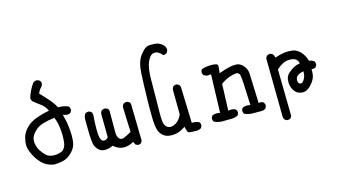

<svg xmlns="http://www.w3.org/2000/svg" viewBox="-93 -1069 2687 1528"><g transform="rotate(-15 1250.0 -305.5)"><path d="M53.2 -244.6Q51.8 -235.4 51.8 -225.1Q51.8 -194.3 66.4 -160.2Q91.8 -100.1 129.9 -62.5Q148.4 -43.9 167 -34.2Q194.8 -20 225.1 -14.2Q265.1 -14.2 302.7 -22.9Q341.3 -31.2 378.2 -68.1Q415 -105 419.9 -151.4Q422.9 -177.7 422.9 -201.2Q422.9 -224.6 420.9 -245.1Q416.5 -291.5 411.6 -316.7Q406.7 -341.8 397 -377.9L427.7 -370.6Q430.2 -370.1 432.6 -370.1Q448.2 -370.1 460.4 -378.9L469.2 -396.5Q469.7 -399.4 469.7 -402.3Q469.7 -405.3 468.8 -409.7Q467.3 -419.9 460.9 -429.2Q426.8 -445.8 386.2 -445.8Q382.3 -445.8 375.5 -445.8L374 -448.2Q355 -484.9 323.2 -520.5Q291.5 -556.6 258.3 -590.8Q265.1 -606.4 272.7 -617.9Q280.3 -629.4 290.5 -639.2L299.3 -657.2Q299.8 -660.2 299.8 -661.6Q299.8 -663.1 299.6 -664.8Q299.3 -666.5 299.1 -669.2Q298.8 -671.9 298.1 -674.6Q297.4 -677.2 296.4 -679.2Q294.4 -684.1 291 -688L272.9 -696.8Q269 -697.8 265.1 -697.8Q248.5 -697.8 235.8 -686.5Q199.2 -635.3 180.2 -572.8Q182.1 -557.1 190.9 -544.9Q237.3 -510.3 259.3 -492.7Q281.7 -474.6 295.9 -444.3L298.3 -439Q212.4 -421.9 161.6 -397.5Q146 -389.6 132.8 -380.4Q114.3 -366.7 97.2 -347.7Q80.1 -328.6 69.6 -306.6Q59.1 -284.7 53.2 -244.6ZM249 -85.4Q206.5 -85.4 181.6 -108.9Q158.7 -130.9 142.6 -157.7Q126.5 -185.1 121.6 -215.3Q120.1 -224.6 120.1 -233.4Q120.1 -253.4 127.9 -270.5Q139.2 -294.4 165 -318.6Q190.9 -342.8 231.2 -354.7Q271.5 -366.7 326.2 -373Q343.8 -327.6 349.1 -279.3Q352.5 -248.5 352.5 -221.9Q352.5 -195.3 350.1 -168.5Q346.2 -123.5 317.9 -100.6Q285.2 -85.4 249 -85.4Z M915 7.8Q930.7 7.8 940.9 -1L949.7 -18.6L943.8 -305.7L944.3 -311.5Q944.3 -327.1 935.5 -337.4L918 -346.2Q915 -346.7 912.1 -346.7Q909.2 -346.7 904.3 -345.7Q894 -344.2 884.8 -337.4Q876.5 -327.1 874.5 -313.5L882.3 -107.9Q846.7 -86.9 822.3 -77.1Q812.5 -72.8 803.7 -72.8Q789.6 -72.8 779.3 -84Q764.2 -101.1 764.2 -130.9V-299.8L764.6 -305.7Q764.6 -321.3 755.9 -331.5L737.3 -340.3Q734.9 -340.8 732.4 -340.8Q716.3 -340.8 704.1 -331.5Q695.8 -321.3 693.8 -307.1L695.8 -114.7Q692.4 -109.9 689 -106.4Q678.2 -95.7 663.6 -95.7Q655.3 -95.7 650.9 -97.9Q646.5 -100.1 644 -103Q631.3 -115.7 627.9 -151.9Q626 -171.4 626 -207.5Q626 -243.7 630.4 -310.1Q630.9 -313 630.9 -315.9Q630.9 -318.8 629.9 -323.2Q628.9 -333 622.1 -341.3L604.5 -350.1Q602.1 -350.6 599.6 -350.6Q583.5 -350.6 571.8 -341.8Q559.1 -321.3 559.1 -295.9Q559.1 -211.9 561 -166.3Q563 -120.6 567.6 -95Q572.3 -69.3 594.2 -45.4Q615.2 -22 649.9 -22Q684.6 -22 712.9 -37.1L715.3 -38.6L717.8 -36.6Q755.4 -4.4 795.4 -2.4Q798.8 -2.4 801.8 -2.4Q838.9 -2.4 877.9 -23.4L881.8 -25.9L893.1 -1.5L910.2 7.3Q912.6 7.8 915 7.8Z M1380.4 19Q1386.2 20 1390.9 20Q1395.5 20 1401.6 19.3Q1407.7 18.6 1415.8 15.9Q1423.8 13.2 1431.2 8.8L1439.9 -8.8Q1440.4 -11.2 1440.4 -13.7Q1440.4 -29.3 1431.6 -39.6Q1410.6 -51.3 1383.8 -51.3Q1379.9 -51.3 1371.6 -50.8L1361.8 -351.6L1353 -368.7L1335.9 -377.4Q1333 -377.9 1330.8 -377.9Q1328.6 -377.9 1325.4 -377.7Q1322.3 -377.4 1318.4 -376Q1311 -374 1304.7 -369.1Q1296.4 -358.4 1294.4 -344.2L1296.4 -142.6Q1285.2 -111.8 1261.7 -90.3Q1238.3 -69.3 1211.4 -64.9Q1206.5 -64 1201.7 -64Q1180.7 -64 1166 -79.1Q1147.9 -96.7 1146 -144Q1145 -166.5 1145 -199.2Q1145 -231.9 1146.5 -295.2Q1147.9 -358.4 1147.9 -459.5Q1147.9 -561.5 1168.9 -608.9Q1189.9 -656.7 1213.4 -664.1Q1223.6 -667 1234.4 -667Q1260.7 -667 1292 -631.3Q1293.9 -630.9 1296.9 -630.9Q1299.8 -630.9 1304.7 -631.8Q1314.5 -633.8 1323.7 -641.6L1332.5 -659.7Q1333 -662.6 1333 -665.5Q1333 -689 1311.5 -708.5Q1286.1 -731.9 1250 -734.9Q1236.3 -735.8 1220.2 -735.8Q1204.1 -735.8 1189.5 -732.9Q1166.5 -728.5 1128.4 -679.9Q1090.3 -631.3 1085.4 -533.9Q1080.6 -436.5 1078.1 -313Q1077.1 -261.2 1077.1 -238.8Q1077.1 -170.4 1078.6 -149.2Q1080.1 -127.9 1081.5 -114.7Q1085 -88.9 1089.4 -71.8Q1095.7 -47.4 1118.2 -24.4Q1140.6 -2.4 1174.3 1.5Q1186 2.9 1193.8 2.9Q1218.8 2.9 1238.8 -2.4Q1268.6 -9.8 1301.3 -32.7L1306.2 -36.6Q1313.5 -10.3 1316.7 -2Q1319.8 6.3 1320.8 7.8Q1321.8 10.3 1322.3 10.7Q1326.2 14.6 1338.1 16.8Q1350.1 19 1372.1 19Q1376 19 1377.9 19Z M1975.6 -31.7Q1975.6 -47.9 1966.8 -58.6Q1955.6 -67.9 1940.4 -67.9Q1936 -67.9 1926.3 -65.9Q1918.5 -272.5 1917.5 -309.6Q1916.5 -351.1 1884.8 -383.3Q1862.3 -405.3 1838.4 -407.7Q1831.5 -408.2 1823.7 -408.2Q1800.8 -408.2 1772.9 -401.9Q1735.8 -393.1 1694.8 -377.9L1688 -375Q1691.9 -402.8 1692.6 -413.6Q1693.4 -424.3 1693.4 -430.2Q1693.4 -436 1692.9 -439.5Q1692.4 -442.9 1689.9 -445.3Q1687.5 -447.8 1682.1 -450.2Q1667 -455.6 1636.7 -455.6Q1596.7 -455.6 1559.6 -442.9L1551.3 -425.8Q1550.8 -423.3 1550.8 -421.4Q1550.8 -405.3 1561.5 -393.1L1585 -382.3L1619.6 -384.8L1609.9 -69.8Q1591.8 -73.2 1581.1 -73.2Q1560.1 -73.2 1544.4 -64.5L1535.6 -46.9Q1535.2 -43.9 1535.2 -39.3Q1535.2 -34.7 1537.1 -27.8Q1539.1 -21 1543.9 -15.1Q1577.6 0.5 1612.3 0.5Q1614.3 0.5 1634.3 0Q1654.3 -0.5 1684.6 -0.5Q1714.8 -0.5 1738.8 -13.2L1747.6 -30.3Q1748 -33.2 1748 -35.6Q1748 -51.3 1739.3 -62Q1722.2 -72.3 1700.2 -72.3Q1691.4 -72.3 1677.2 -69.8L1685.1 -288.6Q1722.7 -315.4 1753.9 -326.4Q1785.2 -337.4 1808.6 -339.8Q1811 -340.3 1814.9 -340.3Q1818.8 -340.3 1824.7 -338.6Q1830.6 -336.9 1835.4 -332Q1840.8 -326.7 1843.3 -318.4Q1851.1 -296.9 1858.9 -68.4Q1841.3 -70.8 1832.8 -70.8Q1824.2 -70.8 1817.4 -69.8Q1803.2 -68.4 1793.5 -62.5L1784.7 -44.9Q1784.2 -42 1784.2 -38.8Q1784.2 -35.6 1785.2 -31.2Q1786.1 -21 1793 -13.2Q1824.7 1.5 1862.3 1.5H1939.9Q1954.1 -0.5 1966.3 -8.8L1975.1 -26.4Q1975.6 -29.3 1975.6 -31.7Z M2115.2 125Q2130.9 125 2141.1 116.2L2149.9 98.6L2144 -284.2Q2169.4 -307.1 2190.9 -319.3Q2212.4 -331.5 2231.4 -333.5Q2244.1 -335 2252.2 -335Q2260.3 -335 2266.1 -334.5Q2294.4 -332.5 2308.6 -318.4Q2318.8 -308.6 2323.7 -291L2324.7 -286.6L2319.8 -285.6Q2295.4 -281.7 2274.4 -270.5Q2253.4 -259.3 2228 -237.8Q2203.6 -217.3 2199.7 -186Q2198.2 -174.3 2198.2 -164.6Q2198.2 -145 2202.6 -129.9Q2209 -106.4 2227.5 -83.5Q2245.6 -61 2281.7 -57.1Q2285.6 -56.6 2289.1 -56.6Q2321.3 -56.6 2350.6 -85.4Q2383.8 -118.7 2394.5 -147.9Q2403.3 -172.9 2403.3 -201.2Q2403.3 -206.5 2402.3 -216.8Q2410.6 -215.8 2413.1 -215.8Q2428.7 -215.8 2439 -224.6L2447.8 -242.2Q2448.2 -245.1 2448.2 -249.5Q2448.2 -253.9 2446.3 -260.5Q2444.3 -267.1 2439.5 -272.9Q2422.9 -284.2 2402.3 -287.6L2399.9 -288.1Q2386.7 -335.4 2355 -367.7Q2326.7 -395.5 2292.5 -399.9Q2275.4 -402.3 2258.8 -402.3Q2239.3 -402.3 2219.7 -398.9Q2184.6 -393.1 2153.8 -381.8L2148.9 -379.9L2147.9 -384.8Q2144.5 -400.9 2135.7 -411.6L2118.2 -420.4Q2115.7 -420.9 2113.8 -420.9Q2097.7 -420.9 2085.4 -410.2L2076.7 -392.6L2082.5 91.3Q2084.5 105.5 2092.8 115.7L2110.4 124.5Q2112.8 125 2115.2 125ZM2304.2 -131.8Q2296.4 -129.4 2293 -129.4Q2289.6 -129.4 2288.1 -129.9Q2280.8 -130.4 2276.4 -135.3Q2268.6 -143.1 2268.6 -161.1Q2268.6 -183.1 2283.2 -195.8Q2299.8 -210 2330.1 -216.3L2335.4 -217.3Q2335.4 -209.5 2335.4 -206.5Q2335.4 -163.6 2304.7 -132.8Z"/></g></svg>

Font: Bakudai
Style: Light
Weight: 300
Version: Version 1.48